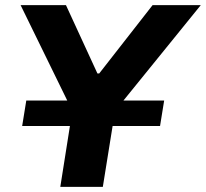

<svg xmlns="http://www.w3.org/2000/svg" viewBox="-20 -725 799 745"><path d="M214 0 272 -367 282 -251 60 -705H236L358 -440H365L572 -705H759L391 -251L438 -367L379 0ZM66 -236 82 -335H617L601 -236Z"/></svg>

Font: Nunito Sans 6pt ExtraBold
Style: Italic
Weight: 800
Italic angle: -9°
Version: Version 3.101;gftools[0.9.27]